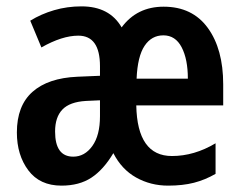

<svg xmlns="http://www.w3.org/2000/svg" viewBox="-20 -573 769 603"><path d="M494 -552Q584 -552 632.5 -485.5Q681 -419 681 -308V-242H408Q411 -83 520 -83Q590 -83 657 -123V-27Q624 -8 589 1Q554 10 508 10Q453 10 407.5 -15.5Q362 -41 336 -92Q305 -40 267 -15Q229 10 173 10Q105 10 69 -38Q33 -86 33 -157Q33 -241 82 -284.5Q131 -328 223 -332L294 -335V-365Q294 -461 226 -461Q175 -461 110 -424L75 -508Q109 -529 150 -541Q191 -553 236 -553Q324 -553 362 -487Q410 -552 494 -552ZM493 -462Q456 -462 434 -429Q412 -396 409 -326H570Q570 -387 550.5 -424.5Q531 -462 493 -462ZM294 -258 250 -256Q199 -253 176 -229Q153 -205 153 -160Q153 -81 210 -81Q246 -81 270 -114.5Q294 -148 294 -208Z"/></svg>

Font: Avrile Sans Condensed SemiBold
Style: Regular
Weight: 600
Width: 3
Designer: Monotype Design Team
Foundry: Monotype Imaging Inc.
Version: Version 2.001;September 10, 2019;FontCreator 11.5.0.2425 64-